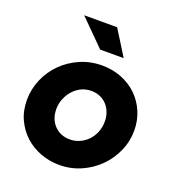

<svg xmlns="http://www.w3.org/2000/svg" viewBox="-136 -855 890 974"><g transform="rotate(20 308.5 -368.5)"><path d="M26 0ZM26 -245Q26 -303 49 -356.5Q72 -410 112.5 -450.5Q153 -491 208 -515Q263 -539 326 -539Q382 -539 430.5 -520Q479 -501 514.5 -467Q550 -433 570.5 -386Q591 -339 591 -284Q591 -225 567.5 -172Q544 -119 503.5 -78.5Q463 -38 408.5 -14Q354 10 292 10Q239 10 191 -8Q143 -26 106.5 -59Q70 -92 48 -139Q26 -186 26 -245ZM299 -130Q325 -130 349.5 -140.5Q374 -151 393 -170Q412 -189 423.5 -216.5Q435 -244 435 -277Q435 -302 426.5 -324.5Q418 -347 403 -363.5Q388 -380 366.5 -389.5Q345 -399 318 -399Q290 -399 265.5 -387.5Q241 -376 222.5 -355.5Q204 -335 193 -308.5Q182 -282 182 -252Q182 -198 214.5 -164Q247 -130 299 -130ZM330 -747 415 -611H288L152 -747Z"/></g></svg>

Font: Rosa Sans Black
Style: Italic
Weight: 900
Italic angle: -12°
Designer: Pentagram / MCKL
Foundry: Pentagram / MCKL
Version: Version 1.005;September 16, 2019;FontCreator 11.5.0.2425 64-